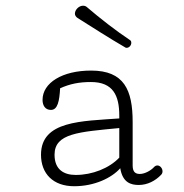

<svg xmlns="http://www.w3.org/2000/svg" viewBox="-20 -644 645 672"><path d="M439.5 -493.7C439.5 -498.5 438.5 -501.5 434.6 -503.9C384.8 -537.1 329.6 -580.1 284.2 -619.1C280.3 -622.6 275.9 -624 270.5 -624C256.3 -624 242.2 -609.9 242.2 -596.2C242.2 -590.3 245.6 -585 251.5 -581.1C303.7 -548.3 363.3 -509.8 417.5 -478.5C418.9 -477.1 420.9 -476.6 423.3 -476.6C432.1 -476.6 439.5 -485.4 439.5 -493.7ZM397.5 -195.8V-92.3C362.3 -55.2 303.2 -31.7 245.1 -31.7C203.6 -31.7 170.9 -50.3 170.9 -102.5C170.9 -177.7 256.3 -182.1 397.5 -195.8ZM298.3 -356.9C375.5 -356.9 397.5 -310.1 397.5 -239.3V-229.5C267.1 -219.7 123.5 -222.2 123.5 -102.5C123.5 -36.1 166 7.8 239.7 7.8C311 7.8 371.1 -21.5 400.9 -55.2C409.2 -4.4 438.5 3.4 465.8 3.4C495.6 3.4 523.4 -10.7 543.9 -32.2C547.4 -35.6 548.8 -40 548.8 -44.4C548.8 -54.7 540.5 -64.9 530.8 -64.9C526.9 -64.9 522.5 -63 519 -59.1C509.3 -48.3 487.8 -35.2 469.7 -35.2C457 -35.2 444.3 -39.1 444.3 -64.5V-216.8C444.3 -329.1 414.6 -397 298.8 -397C197.8 -397 128.9 -354 128.9 -294.4C128.9 -274.9 138.2 -259.3 158.2 -259.3C181.6 -259.3 188 -289.6 190.4 -335C225.1 -350.6 257.3 -356.9 298.3 -356.9Z"/></svg>

Font: Cutive Mono
Style: Regular
Weight: 400
Monospace: yes
Designer: Vernon Adams
Foundry: Vernon Adams
Version: Version 1.002